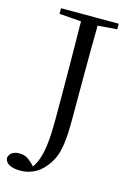

<svg xmlns="http://www.w3.org/2000/svg" viewBox="-145 -792 678 998"><g transform="rotate(15 194.0 -293.0)"><path d="M68.5 142.3Q34.6 142.3 11.3 131.8Q-12 121.3 -15.5 96.2Q-10.8 75 4.3 65.9Q19.5 56.7 40.4 56.7Q60.8 56.7 76.1 63.2Q91.3 69.7 111.8 88.5L137.3 115.5V120.7H119.1V114.3Q149.5 77.8 162.9 15.7Q176.3 -46.4 176.3 -152.7Q176.3 -204.9 176.3 -257Q176.3 -309 175.8 -372.9Q175.3 -436.8 174.7 -523.1Q174.1 -609.4 172.3 -728H262.5Q261.1 -645.8 260.6 -561.7Q260.1 -477.6 260.1 -391.4V-179.7Q260.1 -105.3 253.8 -57.4Q247.5 -9.6 234.5 21Q221.4 51.5 201.4 75.8Q173.2 111.4 139.2 126.8Q105.2 142.3 68.5 142.3ZM54.8 -698V-728H365.6V-698L225.5 -686.9H201.6Z"/></g></svg>

Font: Noto Serif KR ExtraLight
Style: Regular
Weight: 200
Designer: Ryoko NISHIZUKA 西塚涼子 (kana & ideographs); Frank Grießhammer (Latin, Greek & Cyrillic); Wenlong ZHANG 张文龙 (bopomofo); San
Foundry: Adobe
Version: Version 2.002-H1;hotconv 1.1.0;makeotfexe 2.6.0